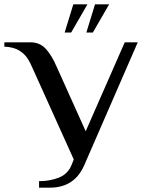

<svg xmlns="http://www.w3.org/2000/svg" viewBox="-48 -855 675 885"><path d="M132 -20Q184 -20 225 -37Q266 -54 282 -95L292 -120L107 -530Q92 -566 78 -587Q64 -608 39 -623Q14 -638 -28 -640V-660H92Q135 -660 162.5 -630.5Q190 -601 212 -550L347 -250L527 -660H587L341 -95Q296 10 182 10H132ZM250 -705 290 -835H355L280 -705ZM350 -705 390 -835H455L380 -705Z"/></svg>

Font: Philosopher
Style: Regular
Weight: 400
Designer: Jovanny Lemonad
Foundry: Jovanny Lemonad
Version: Version 2.000